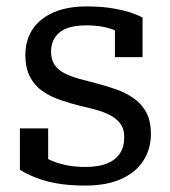

<svg xmlns="http://www.w3.org/2000/svg" viewBox="-20 -567 531 598"><path d="M367 -140Q367 -164 356 -180Q345 -196 326 -206.5Q307 -217 282.5 -224Q258 -231 231 -237Q199 -245 168 -255.5Q137 -266 112.5 -283Q88 -300 73.5 -327.5Q59 -355 59 -396Q59 -441 81 -475Q103 -509 146 -528Q189 -547 249 -547Q296 -547 331 -541Q366 -535 389.5 -527Q413 -519 424 -512V-389H338V-491Q349 -490 356 -487.5Q363 -485 367.5 -479.5Q372 -474 374 -465.5Q376 -457 375 -446Q363 -460 344 -469.5Q325 -479 301 -483.5Q277 -488 249 -488Q192 -488 165.5 -466Q139 -444 139 -406Q139 -381 150 -365Q161 -349 180.5 -339Q200 -329 225 -322Q250 -315 278 -308Q309 -300 339.5 -289.5Q370 -279 395 -262Q420 -245 435 -218Q450 -191 450 -150Q450 -103 426.5 -66.5Q403 -30 357.5 -9.5Q312 11 245 11Q197 11 159 4.5Q121 -2 92 -13.5Q63 -25 42 -38V-167H130V-30Q115 -38 106.5 -46Q98 -54 94.5 -62Q91 -70 91.5 -78.5Q92 -87 94 -96Q109 -82 131 -71Q153 -60 182 -53.5Q211 -47 245 -47Q286 -47 312.5 -57.5Q339 -68 353 -88.5Q367 -109 367 -140Z"/></svg>

Font: Roboto Serif 20pt SemiCondensed
Style: Regular
Weight: 400
Width: 4
Version: Version 1.008